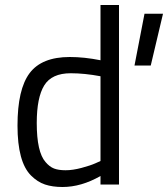

<svg xmlns="http://www.w3.org/2000/svg" viewBox="-20 -738 672 768"><path d="M558 -683H632L583 -476H518ZM456 -718V0H382V-34Q305 10 230 10Q190 10 160 0Q130 -10 104 -36Q50 -90 50 -235.5Q50 -381 98.5 -445.5Q147 -510 259 -510Q317 -510 382 -497V-718ZM162 -90Q178 -71 196 -64Q214 -57 242.5 -57Q271 -57 306.5 -66.5Q342 -76 362 -85L382 -94V-433Q318 -445 263 -445Q187 -445 157 -396.5Q127 -348 127 -246Q127 -130 162 -90Z"/></svg>

Font: Titillium Web[RUS by Daymarius]
Style: Regular
Weight: 400
Designer: Cyrillization by Daymarius
Foundry: Cyrillization by Daymarius
Version: Version 1.002 September 11, 2018